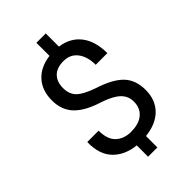

<svg xmlns="http://www.w3.org/2000/svg" viewBox="-250 -819 1006 1006"><g transform="rotate(-45 253.5 -316.0)"><path d="M373 -155.8Q373 -195.3 345 -223.1Q316.9 -251 252.9 -272.9Q161.1 -300.8 117.2 -345.7Q73.2 -390.6 73.2 -463.6Q73.2 -536.6 114.5 -582.3Q155.8 -627.9 229.5 -637.2V-734.4H298.8V-636.7Q373 -626.5 413.6 -573.7Q454.1 -521 454.1 -433.1H367.7Q367.7 -493.7 339.8 -530Q312 -566.4 262 -566.4Q211.9 -566.4 186 -540Q160.2 -513.7 160.2 -468Q160.2 -422.4 186.8 -396Q213.4 -369.6 282.7 -345.7Q375.5 -315.9 417.7 -272.5Q460 -229 460 -155Q460 -81.1 415 -36.1Q370.1 8.8 290 17.1V101.6H221.2V17.6Q141.1 9.3 94.7 -39.3Q48.3 -87.9 50.3 -176.3L50.8 -178.2H134.3Q134.3 -113.8 166.5 -83.5Q198.7 -53.2 252.4 -53.2L252.9 -53.7Q309.6 -53.7 341.3 -80.8Q373 -107.9 373 -155.8Z"/></g></svg>

Font: Yantramanav
Style: Regular
Weight: 400
Version: Version 1.000;PS 1.0;hotconv 1.0.72;makeotf.lib2.5.5900; ttf